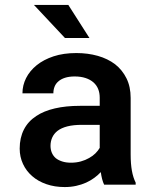

<svg xmlns="http://www.w3.org/2000/svg" viewBox="-20 -755 640 785"><path d="M405.8 0H534.7V-8.3Q524.4 -28.8 519.3 -56.9Q514.2 -85 514.2 -124V-354.5Q514.2 -400.4 497.1 -434.8Q480 -469.2 450.7 -492.2Q420.4 -515.1 379.9 -526.6Q339.4 -538.1 292 -538.1Q239.7 -538.1 199 -524.7Q158.2 -511.2 129.9 -488.3Q101.6 -465.3 86.7 -435.8Q71.8 -406.2 71.8 -373.5H198.2Q198.2 -388.2 203.1 -400.6Q208 -413.1 218.3 -421.9Q229 -431.6 245.8 -437Q262.7 -442.4 285.2 -442.4Q310.5 -442.4 329.8 -436Q349.1 -429.7 362.3 -418Q375 -406.7 381.3 -391.1Q387.7 -375.5 387.7 -355.5V-322.3H307.1Q249.5 -322.3 204.3 -311.8Q159.2 -301.3 128.4 -280.8Q94.7 -258.8 77.6 -225.1Q60.5 -191.4 60.5 -147.5Q60.5 -113.8 74 -84.7Q87.4 -55.7 111.8 -34.7Q135.7 -13.7 169.7 -2Q203.6 9.8 244.6 9.8Q269.5 9.8 291.5 4.9Q313.5 0 332 -8.3Q350.1 -16.6 365.2 -27.6Q380.4 -38.6 392.1 -51.3Q394 -36.6 397.5 -23.2Q400.9 -9.8 405.8 0ZM270 -89.8Q249.5 -89.8 233.9 -95Q218.3 -100.1 208 -108.4Q197.3 -117.7 191.9 -130.6Q186.5 -143.6 186.5 -158.7Q186.5 -177.2 193.6 -192.9Q200.7 -208.5 214.8 -219.7Q230.5 -231.9 255.4 -238.3Q280.3 -244.6 315.4 -244.6H387.7V-150.4Q381.3 -139.2 370.4 -128.2Q359.4 -117.2 344.2 -108.9Q329.1 -100.1 310.5 -95Q292 -89.8 270 -89.8ZM345.7 -599.6 259.3 -734.9H118.7L245.6 -599.6Z"/></svg>

Font: Roboto Mono SemiBold
Style: Regular
Weight: 600
Monospace: yes
Designer: Google
Version: Version 3.000